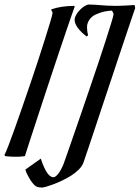

<svg xmlns="http://www.w3.org/2000/svg" viewBox="-93 -696 623 856"><path d="M240.2 -667Q235.4 -654.3 225.3 -625Q215.3 -595.7 201.4 -555.2Q187.5 -514.6 171.1 -465.6Q154.8 -416.5 137.2 -364Q119.6 -311.5 102.3 -258.5Q85 -205.6 69.1 -157.2Q53.2 -108.9 40 -68.4Q26.9 -27.8 18.1 0Q12.2 1 5.4 1.5Q-0.5 2.4 -8.8 2.7Q-17.1 2.9 -26.9 2.9Q-47.9 2.9 -69.8 0L-73.2 -4.9Q-67.4 -15.6 -55.4 -46.6Q-43.5 -77.6 -27.8 -121.3Q-12.2 -165 6.1 -217.8Q24.4 -270.5 43 -325Q61.5 -379.4 78.6 -431.6Q95.7 -483.9 109.1 -526.9Q122.6 -569.8 131.3 -599.1Q140.1 -628.4 141.1 -637.2Q141.1 -645.5 136.2 -648.9V-654.8Q149.4 -658.7 160.4 -661.4Q171.4 -664.1 182.9 -665.8Q194.3 -667.5 207.5 -668.5Q220.7 -669.4 237.8 -669.9L240.2 -667ZM191.9 30.8Q196.8 17.6 208.5 -16.1Q220.2 -49.8 236.3 -96.2Q252.4 -142.6 271.5 -198Q290.5 -253.4 309.8 -310.1Q329.1 -366.7 347.2 -420.7Q365.2 -474.6 379.4 -518.8Q393.6 -563 402.8 -593Q412.1 -623 413.1 -631.8Q413.1 -635.7 410.2 -641.6Q407.2 -647.5 404.8 -648.9Q385.3 -647.5 370.1 -644Q355 -640.6 336.9 -632.8Q330.6 -630.4 323.2 -625.5Q315.9 -620.6 309.6 -613.3Q303.2 -606 299.1 -596.4Q294.9 -586.9 294.9 -575.2Q294.9 -568.8 295.9 -558.8Q296.9 -548.8 299.8 -539.1L293.9 -533.2Q269 -551.3 254.4 -571Q239.7 -590.8 239.7 -607.9Q239.7 -617.7 246.3 -629.4Q252.9 -641.1 262.7 -651.4Q272.5 -661.6 283.7 -668.7Q294.9 -675.8 303.7 -675.8Q318.8 -675.8 331.3 -674.8Q343.8 -673.8 356.7 -672.9Q369.6 -671.9 384.5 -670.9Q399.4 -669.9 419.9 -669.9Q428.7 -669.9 440.2 -670.2Q451.7 -670.4 463.6 -671.1Q475.6 -671.9 486.8 -672.4Q498 -672.9 506.8 -673.8L509.8 -660.2Q505.4 -647.5 495.1 -617.2Q484.9 -586.9 470.7 -544.9Q456.5 -502.9 439.5 -451.7Q422.4 -400.4 404.3 -345.9Q386.2 -291.5 367.9 -236.8Q349.6 -182.1 333.3 -132.6Q316.9 -83 303 -41.7Q289.1 -0.5 279.8 26.9Q273.9 43.9 259 59.1Q244.1 74.2 224.6 86.7Q205.1 99.1 183.8 109.1Q162.6 119.1 144 126Q125.5 132.8 112.5 136.5Q99.6 140.1 96.7 140.1Q94.2 140.1 90.3 139.9Q86.4 139.6 82.3 139.2Q78.1 138.7 74 137.5Q69.8 136.2 67.9 134.8Q62.5 131.8 55.7 124Q48.8 116.2 42.2 106Q35.6 95.7 29.5 83.7Q23.4 71.8 20 60.1L88.9 11.2Q96.2 34.7 105 52.7Q108.9 60.5 113.3 68.1Q117.7 75.7 122.8 81.5Q127.9 87.4 133.5 90.8Q139.2 94.2 145 94.2Q151.4 94.2 158.4 87.6Q165.5 81.1 171.9 71.3Q178.2 61.5 183.6 50.5Q189 39.6 191.9 30.8Z"/></svg>

Font: Romanesco
Style: Regular
Weight: 400
Designer: Astigmatic (AOETI)
Foundry: Astigmatic (AOETI)
Version: Version 1.000